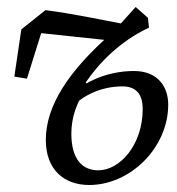

<svg xmlns="http://www.w3.org/2000/svg" viewBox="-20 -516 506 549"><path d="M235 13C352 13 461 -93 461 -217C461 -267 432 -313 363 -313C286 -313 204 -280 164 -219L167 -186C203 -241 268 -269 330 -269C369 -269 388 -247 388 -204C388 -102 323 -29 261 -29C216 -29 184 -60 184 -134C184 -179 199 -228 234 -272L225 -280C263 -336 323 -398 406 -437L403 -465L368 -496L304 -425C173 -312 111 -211 111 -116C111 -30 164 13 235 13ZM21 -297 57 -291 109 -457 62 -425 307 -399 341 -446C263 -461 187 -477 110 -487L41 -432L21 -297Z"/></svg>

Font: Source Serif Variable
Style: Italic
Weight: 389
Italic angle: -12°
Designer: Frank Grießhammer
Foundry: Adobe Systems Incorporated
Version: Version 3.001;hotconv 1.0.111;makeotfexe 2.5.65597